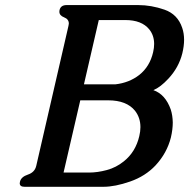

<svg xmlns="http://www.w3.org/2000/svg" viewBox="-20 -715 734 745"><path d="M516.6 -695.3Q566.9 -695.3 618.2 -677.5Q669.4 -659.7 687 -606.9Q694.3 -585.9 694.3 -560.5Q694.3 -536.6 687.5 -508.3Q673.8 -453.1 633.3 -409.7Q602.5 -376.5 575.2 -365.2Q621.6 -349.1 642.6 -290Q649.9 -267.1 650.4 -239.7Q650.4 -212.9 643.1 -181.6Q627.9 -121.1 583.5 -73.2Q543.9 -31.2 485.1 -10.7Q426.3 9.8 381.3 9.8H75.2Q56.6 9.8 56.6 -3.9Q56.6 -6.8 57.6 -10.3Q62 -28.8 88.4 -37.6Q114.7 -46.4 120.6 -71.3L245.6 -614.3Q246.6 -619.1 247.1 -623.5Q247.1 -640.6 228.8 -647.7Q210.4 -654.8 210.4 -669.4Q210.4 -672.4 210.9 -675.3Q215.3 -695.3 238.3 -695.3ZM291.5 -325.7 226.6 -45.4H324.7Q358.4 -45.4 394.5 -55.2Q430.7 -64.9 460.4 -88.9Q506.3 -125.5 520.5 -187Q524.9 -205.1 524.9 -221.7Q524.9 -258.3 503.9 -285.2Q471.2 -325.7 399.9 -325.7ZM305.7 -387.7H427.2Q481 -393.6 520.5 -424.3Q561.5 -457 574.2 -512.7Q578.1 -529.3 578.1 -544.4Q578.1 -577.6 559.1 -601.1Q529.8 -637.2 466.3 -637.2H363.3Z"/></svg>

Font: Caudex
Style: Bold
Weight: 700
Italic angle: -13°
Version: Version 1.04